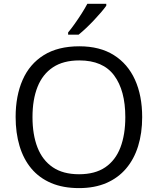

<svg xmlns="http://www.w3.org/2000/svg" viewBox="-20 -965 818 995"><path d="M716.8 -357.9Q716.8 -275.4 695.8 -207.8Q674.8 -140.1 633.5 -91.6Q592.3 -43 531.2 -16.6Q470.2 9.8 389.6 9.8Q306.6 9.8 244.9 -16.6Q183.1 -43 142.3 -91.8Q101.6 -140.6 81.3 -208.5Q61 -276.4 61 -358.9Q61 -468.3 97.2 -550.8Q133.3 -633.3 206.8 -679.2Q280.3 -725.1 391.1 -725.1Q497.1 -725.1 569.6 -679.7Q642.1 -634.3 679.4 -552Q716.8 -469.7 716.8 -357.9ZM148.4 -357.9Q148.4 -267.1 174.3 -200.7Q200.2 -134.3 253.7 -98.1Q307.1 -62 389.6 -62Q472.7 -62 525.6 -98.1Q578.6 -134.3 604 -200.7Q629.4 -267.1 629.4 -357.9Q629.4 -496.1 571.5 -574Q513.7 -651.9 391.1 -651.9Q308.1 -651.9 254.4 -616.2Q200.7 -580.6 174.6 -514.9Q148.4 -449.2 148.4 -357.9ZM530.8 -945.3V-935.5Q521 -921.4 504.2 -901.6Q487.3 -881.8 466.8 -860.1Q446.3 -838.4 425.5 -818.8Q404.8 -799.3 387.2 -785.2H333V-796.9Q348.6 -815.4 367.2 -841.6Q385.7 -867.7 403.3 -895.3Q420.9 -922.9 432.6 -945.3Z"/></svg>

Font: Wonky
Style: Regular
Weight: 400
Designer: Monotype Design Team
Foundry: Monotype Imaging Inc.
Version: Version 3.000